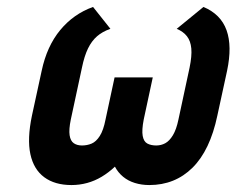

<svg xmlns="http://www.w3.org/2000/svg" viewBox="-20 -520 681 553"><path d="M566 -500 489 -437Q508 -429 518.5 -415.5Q529 -402 531 -380.5Q533 -359 526 -325L494 -176Q488 -147 478 -130.5Q468 -114 456 -107.5Q444 -101 430 -101Q415 -101 404.5 -106.5Q394 -112 391 -128.5Q388 -145 394 -176L420 -297H310L284 -176Q278 -145 267.5 -128.5Q257 -112 244 -106.5Q231 -101 216 -101Q202 -101 192.5 -107.5Q183 -114 180.5 -130.5Q178 -147 184 -176L216 -325Q223 -359 233.5 -380.5Q244 -402 259.5 -415.5Q275 -429 298 -437L248 -500Q192 -480 153.5 -433.5Q115 -387 100 -316L72 -187Q58 -120 67.5 -76Q77 -32 107.5 -9.5Q138 13 186 13Q209 13 231 7Q253 1 273 -11Q293 -23 311 -40Q320 -23 334.5 -11Q349 1 368.5 7Q388 13 410 13Q484 13 534.5 -37Q585 -87 606 -187L634 -316Q649 -387 632.5 -433Q616 -479 566 -500Z"/></svg>

Font: Advent Pro
Style: Bold Italic
Weight: 700
Italic angle: -12°
Designer: VivaRado, Andreas Kalpakidis
Foundry: VivaRado, Andreas Kalpakidis
Version: Version 3.000